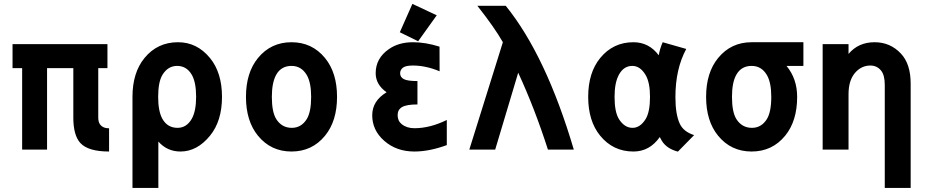

<svg xmlns="http://www.w3.org/2000/svg" viewBox="-20 -762 4728 978"><path d="M92.8 0V-415H43.9V-537.1H527.3V-415H480.5V-163.1Q480.5 -141.1 489.3 -128.9Q503.9 -108.4 535.6 -108.4V9.8Q429.7 9.8 389.6 -33.2Q353.5 -72.3 353.5 -163.1V-415H219.7V0Z M654.8 195.3V-268.6Q654.8 -391.6 715.8 -466.3Q781.7 -546.9 886.7 -546.9Q983.9 -546.9 1049.8 -466.3Q1110.8 -391.6 1110.8 -268.6Q1110.8 -145.5 1049.8 -70.8Q983.9 9.8 899.4 9.8Q831.5 9.8 786.6 -41V195.3ZM884.3 -110.8Q930.7 -110.8 957 -157.2Q979 -196.8 979 -268.6Q979 -343.8 956.5 -381.8Q930.2 -426.3 882.3 -426.3Q835.9 -426.3 808.1 -381.8Q785.6 -345.2 785.6 -268.6Q785.6 -195.3 807.1 -156.7Q833 -110.8 884.3 -110.8Z M1464.8 -426.3Q1412.6 -426.3 1387.2 -381.8Q1364.7 -341.3 1364.7 -268.6Q1364.7 -191.4 1387.2 -155.3Q1415.5 -110.8 1466.3 -110.8Q1514.6 -110.8 1542.5 -155.3Q1564.9 -191.9 1564.9 -268.6Q1564.9 -341.8 1542.5 -379.9Q1515.1 -426.3 1464.8 -426.3ZM1293.9 -70.8Q1232.9 -145.5 1232.9 -268.6Q1232.9 -391.6 1293.9 -466.3Q1359.9 -546.9 1464.8 -546.9Q1569.8 -546.9 1635.7 -466.3Q1696.8 -391.6 1696.8 -268.6Q1696.8 -145.5 1635.7 -70.8Q1569.8 9.8 1464.8 9.8Q1359.9 9.8 1293.9 -70.8Z M2080.6 -742.2 2204.6 -684.1 2109.9 -551.8 2016.6 -597.7ZM2255.9 -22.9Q2166.5 9.8 2090.8 9.8Q1999 9.8 1937 -44.9Q1876 -98.6 1876 -174.8Q1876 -248 1949.2 -292Q1893.6 -331.1 1893.6 -389.2Q1893.6 -464.8 1960 -511.2Q2010.3 -546.9 2083.5 -546.9Q2147 -546.9 2218.8 -524.4L2219.2 -398.9Q2148.9 -428.2 2083.5 -428.2Q2048.3 -428.2 2034.2 -418.5Q2018.1 -407.2 2018.1 -388.7Q2018.1 -369.1 2037.1 -358.9Q2055.7 -349.1 2106.4 -349.1V-230Q2051.3 -230 2028.3 -216.8Q2005.4 -203.6 2005.4 -175.8Q2005.4 -146 2026.4 -129.4Q2052.2 -108.9 2090.8 -108.9Q2170.4 -108.9 2255.9 -150.9Z M2370.6 0 2541.5 -546.9Q2499.5 -621.1 2411.6 -732.4H2556.2Q2761.2 -479 2902.8 0H2771Q2703.1 -211.4 2619.6 -391.6L2502.4 0Z M3200.7 -426.3Q3157.2 -426.3 3132.8 -381.8Q3110.4 -341.3 3110.4 -268.6Q3110.4 -191.4 3132.8 -155.3Q3161.1 -110.8 3202.1 -110.8Q3240.7 -110.8 3268.6 -155.3Q3291 -191.9 3291 -268.6Q3291 -341.8 3268.6 -379.9Q3241.2 -426.3 3200.7 -426.3ZM3475.6 -512.7Q3420.4 -410.6 3420.4 -267.6Q3420.4 -178.7 3442.9 -131.3Q3461.4 -91.3 3515.6 -73.7L3433.1 10.3Q3376 -4.4 3351.1 -44.9Q3345.7 -53.7 3340.8 -64Q3289.1 9.8 3206.5 9.8Q3103 9.8 3037.1 -70.8Q2976.1 -145.5 2976.1 -268.6Q2976.1 -391.6 3037.1 -466.3Q3103 -546.9 3206.5 -546.9Q3285.6 -546.9 3335.4 -480.5Q3341.8 -515.6 3355.5 -546.9Z M3637.7 -70.8Q3576.7 -145.5 3576.7 -268.6Q3576.7 -391.6 3637.7 -466.3Q3703.6 -546.9 3808.6 -546.9H4072.3V-426.3H3986.3Q4040.5 -360.8 4040.5 -268.6Q4040.5 -145.5 3979.5 -70.8Q3913.6 9.8 3808.6 9.8Q3703.6 9.8 3637.7 -70.8ZM3808.6 -426.3Q3756.3 -426.3 3731 -381.8Q3708.5 -342.8 3708.5 -268.6Q3708.5 -191.4 3731 -155.3Q3759.3 -110.8 3810.1 -110.8Q3858.4 -110.8 3886.2 -155.3Q3908.7 -191.9 3908.7 -268.6Q3908.7 -341.8 3886.2 -379.9Q3858.9 -426.3 3808.6 -426.3Z M4170.4 0V-537.1H4302.2V-487.3Q4352.1 -546.9 4435.1 -546.9Q4514.6 -546.9 4568.8 -489.3Q4618.7 -436.5 4618.7 -336.4V195.3H4486.8V-329.6Q4486.8 -380.4 4467.3 -403.3Q4446.3 -428.2 4413.6 -428.2Q4370.6 -428.2 4339.4 -395.5Q4302.2 -356.4 4302.2 -282.2V0Z"/></svg>

Font: Consola Mono
Style: Bold
Weight: 700
Monospace: yes
Designer: Wojciech Kalinowski "wmk69" (wmk69@o2.pl)
Foundry: Wojciech Kalinowski "wmk69" (wmk69@o2.pl)
Version: Version 2.1.0